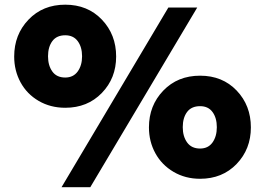

<svg xmlns="http://www.w3.org/2000/svg" viewBox="-20 -761 1121 812"><path d="M471.2 -522Q471.2 -430.2 410.6 -367.7Q350.1 -305.2 255.9 -305.2Q193.4 -305.2 143.6 -334.2Q93.8 -363.3 66.9 -412.8Q40 -462.4 40 -522Q40 -614.7 100.6 -678Q161.1 -741.2 255.9 -741.2Q350.6 -741.2 410.9 -678Q471.2 -614.7 471.2 -522ZM691.9 -729H814L361.8 30.8H240.2ZM255.9 -611.8Q219.7 -611.8 201.4 -587.2Q183.1 -562.5 183.1 -522.9Q183.1 -483.9 201.4 -458.5Q219.7 -433.1 255.9 -433.1Q290 -433.1 308.6 -458.7Q327.1 -484.4 327.1 -522.9Q327.1 -562 308.8 -586.9Q290.5 -611.8 255.9 -611.8ZM1041 -222.2Q1041 -130.4 980.7 -67.6Q920.4 -4.9 826.2 -4.9Q763.7 -4.9 713.9 -34.2Q664.1 -63.5 637 -113Q609.9 -162.6 609.9 -222.2Q609.9 -314.9 670.7 -377.9Q731.4 -440.9 826.2 -440.9Q920.9 -440.9 981 -377.9Q1041 -314.9 1041 -222.2ZM826.2 -312Q789.6 -312 771.2 -287.4Q752.9 -262.7 752.9 -223.1Q752.9 -184.1 771.5 -158.4Q790 -132.8 826.2 -132.8Q860.4 -132.8 878.7 -158.4Q897 -184.1 897 -223.1Q897 -262.2 878.9 -287.1Q860.8 -312 826.2 -312Z"/></svg>

Font: Stilu Bold
Style: Regular
Weight: 700
Designer: Genilson Lima Santos
Foundry: Genilson Lima Santos
Version: Version 1.200;PS 001.200;hotconv 1.0.88;makeotf.lib2.5.64775